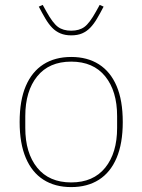

<svg xmlns="http://www.w3.org/2000/svg" viewBox="-20 -750 580 782"><path d="M270 12Q204 12 157 -18Q110 -48 85 -107Q60 -166 60 -253Q60 -341 85 -399.5Q110 -458 157 -488Q204 -518 270 -518Q336 -518 383 -488Q430 -458 455 -399.5Q480 -341 480 -253Q480 -166 455 -107Q430 -48 383 -18Q336 12 270 12ZM270 -7Q360 -7 408.5 -67Q457 -127 457 -229V-277Q457 -379 408.5 -439Q360 -499 270 -499Q180 -499 131.5 -439Q83 -379 83 -277V-229Q83 -127 131.5 -67Q180 -7 270 -7ZM270 -606Q245 -606 226 -614Q207 -622 192.5 -637Q178 -652 165 -674Q152 -696 138 -723L154 -730L169 -703Q195 -656 216 -640.5Q237 -625 270 -625Q303 -625 324 -640.5Q345 -656 371 -703L386 -730L402 -723Q388 -696 375 -674Q362 -652 347.5 -637Q333 -622 314.5 -614Q296 -606 270 -606Z"/></svg>

Font: IBM Plex Sans Thin
Style: Regular
Weight: 250
Designer: Mike Abbink, Paul van der Laan, Pieter van Rosmalen
Foundry: Bold Monday
Version: Version 3.201